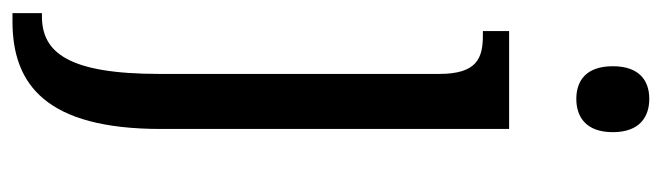

<svg xmlns="http://www.w3.org/2000/svg" viewBox="-390 -408 1035 300"><g transform="rotate(90 127.0 -257.5)"><path d="M131 -641C159 -641 183 -656 183 -698C183 -740 159 -755 131 -755C103 -755 80 -740 80 -698C80 -656 103 -641 131 -641ZM-3 240H10C109 240 178 187 178 8V-536H25V-495H32C67 -495 92 -486 92 -427V10C92 152 59 194 2 194H-3Z"/></g></svg>

Font: Noto Serif Armenian ExtraCondensed
Style: Regular
Weight: 400
Width: 2
Designer: Monotype Design Team
Foundry: Monotype Imaging Inc.
Version: Version 2.008